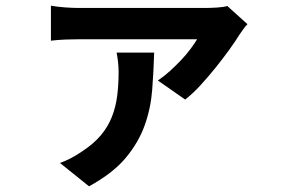

<svg xmlns="http://www.w3.org/2000/svg" viewBox="-20 -562 996 675"><path d="M522 -377Q520 -310 515 -245.5Q510 -181 488.5 -121Q467 -61 422 -7Q377 47 293 93L191 11Q210 4 228.5 -5.5Q247 -15 269 -30Q310 -57 335 -87Q360 -117 373.5 -151.5Q387 -186 392 -225Q397 -264 397 -309Q397 -326 395 -344Q393 -362 390 -377ZM850 -477Q842 -469 834 -457.5Q826 -446 821 -439Q809 -419 787 -388.5Q765 -358 739 -325.5Q713 -293 685 -262.5Q657 -232 631 -212L535 -279Q556 -293 576.5 -311.5Q597 -330 616 -350Q635 -370 649.5 -389.5Q664 -409 673 -424H258Q235 -424 210 -423Q185 -422 159 -419V-542Q181 -538 208 -536Q235 -534 258 -534H702Q718 -534 743 -535.5Q768 -537 779 -541Z"/></svg>

Font: Kinto Sans
Style: Bold
Weight: 700
Designer: Authors: Ryoko NISHIZUKA  (kana & ideographs); Paul D. Hunt (Latin, Greek & Cyrillic); Wenlong ZHANG  (bopomofo); Sandol
Foundry: Adobe Systems Incorporated, ookami Inc.
Version: Version 0.001